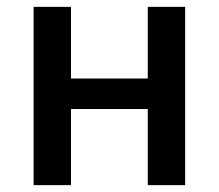

<svg xmlns="http://www.w3.org/2000/svg" viewBox="-20 -540 638 560"><path d="M78 0V-520H187V-311H411V-520H520V0H411V-222H187V0Z"/></svg>

Font: IBM Plex Sans Medium
Style: Regular
Weight: 500
Designer: Mike Abbink, Paul van der Laan, Pieter van Rosmalen
Foundry: Bold Monday
Version: Version 3.201